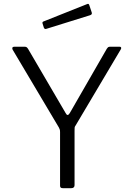

<svg xmlns="http://www.w3.org/2000/svg" viewBox="-20 -987 700 1007"><path d="M607 -742Q613 -742 615 -738.5Q617 -735 614 -729L376 -328Q372 -323 371.5 -318Q371 -313 371 -301V-16Q371 0 353 0H310Q301 0 298 -3.5Q295 -7 295 -13V-294Q295 -303 293.5 -307.5Q292 -312 289 -318L46 -727Q43 -734 45.5 -738Q48 -742 56 -742H108Q116 -742 119.5 -739.5Q123 -737 127 -731L323 -396Q329 -384 334.5 -384Q340 -384 346 -394L540 -731Q545 -738 548 -740Q551 -742 559 -742H607ZM448 -961 461 -922Q465 -911 452 -907L224 -836Q219 -834 215.5 -835.5Q212 -837 210 -842L204 -861Q200 -871 207 -874L438 -966Q445 -969 448 -961Z"/></svg>

Font: Libre Franklin Thin Light
Style: Regular
Weight: 300
Version: Version 3.000